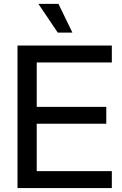

<svg xmlns="http://www.w3.org/2000/svg" viewBox="-20 -960 624 980"><path d="M69.3 0V-727.5H550.8V-641.1H167.5V-414.6H522.5V-328.6H167.5V-86.4H550.8V0ZM274.9 -793.5 175.8 -940.4H278.3L349.6 -793.5Z"/></svg>

Font: Inter Cardless Display
Style: Regular
Weight: 400
Designer: Rasmus Andersson
Foundry: rsms
Version: Version 4.001;git-9221beed3